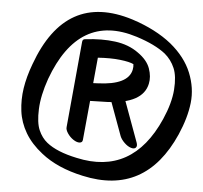

<svg xmlns="http://www.w3.org/2000/svg" viewBox="-53 -793 915 865"><g transform="rotate(5 404.5 -361.0)"><path d="M505 -371 580 -166Q586 -150 579 -142.5Q572 -135 557 -139.5Q542 -144 527 -158.5Q512 -173 506 -188L431 -393Q425 -409 432 -416.5Q439 -424 454 -419.5Q469 -415 484 -400.5Q499 -386 505 -371ZM355 -334 338 -156Q337 -144 324.5 -143Q312 -142 296 -152.5Q280 -163 269 -179.5Q258 -196 260 -208L296 -596Q297 -609 310 -609Q383 -618 444.5 -610Q506 -602 550 -570Q593 -540 606 -503Q619 -466 612 -434Q593 -343 433 -336Q377 -334 355 -334ZM362 -415Q372 -415 383 -416Q519 -421 534 -490Q537 -505 535 -516Q517 -525 474 -530Q431 -535 373 -531ZM539 -640Q271 -725 158 -416Q131 -339 128.5 -277.5Q126 -216 140.5 -182.5Q155 -149 180 -129Q226 -92 317 -73Q573 -16 690 -281Q723 -356 727.5 -417Q732 -478 716.5 -514.5Q701 -551 671 -576Q624 -613 539 -640ZM513 -716Q621 -681 692 -624Q760 -568 787.5 -500Q815 -432 807.5 -364.5Q800 -297 766 -219Q639 69 351 5Q235 -20 162 -78Q112 -117 84.5 -163.5Q57 -210 50.5 -261.5Q44 -313 52 -365Q60 -417 82 -476Q204 -813 513 -716Z"/></g></svg>

Font: Kavivanar
Style: Regular
Weight: 400
Designer: Tharique Azeez
Foundry: Tharique Azeez
Version: Version 1.88